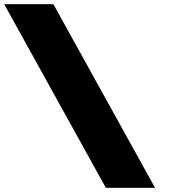

<svg xmlns="http://www.w3.org/2000/svg" viewBox="-20 -895 884 915"><path d="M484.4 0 0 -875H234.4L718.8 0Z"/></svg>

Font: CraftyPE
Style: Regular
Weight: 400
Designer: Erek Butcher
Foundry: Haunted Coop
Version: Version 0.018;April 4, 2024;FontCreator 15.0.0.2962 64-bit